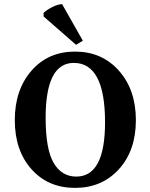

<svg xmlns="http://www.w3.org/2000/svg" viewBox="-20 -994 732 934"><path d="M282 -974 383 -796 350 -776 192 -914V-931Q206 -945 233 -959Q260 -973 282 -974ZM491 -399Q491 -688 339 -688Q202 -688 202 -421Q202 -268 241 -201.5Q280 -135 351 -135Q491 -135 491 -399ZM558.5 -171Q476 -80 345 -80Q214 -80 133 -171Q52 -262 52 -409.5Q52 -557 133 -650Q214 -743 345 -743Q476 -743 558.5 -650Q641 -557 641 -409.5Q641 -262 558.5 -171Z"/></svg>

Font: Halant SemiBold
Style: Regular
Weight: 600
Designer: Hitesh Malaviya (Devanagari), Satya Rajpurohit (Latin)
Foundry: Indian Type Foundry
Version: Version 1.101;PS 1.0;hotconv 1.0.78;makeotf.lib2.5.61930; tt